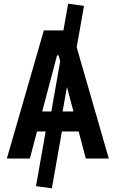

<svg xmlns="http://www.w3.org/2000/svg" viewBox="-20 -858 626 1039"><path d="M260.7 161.1 174.8 149.4 227.1 -146.5H180.2L141.6 0H17.1L217.3 -693.4H323.2L348.6 -837.9L434.6 -826.2L395 -602.1L568.8 0H444.3L405.8 -146.5H314.9ZM257.8 -254.9 305.7 -526.4 297.4 -558.1H288.6L208.5 -254.9ZM342.3 -387.2 318.8 -254.9H377.4Z"/></svg>

Font: Cascadia Code SemiBold
Style: Regular
Weight: 600
Monospace: yes
Designer: Aaron Bell
Foundry: Saja Typeworks
Version: Version 2404.023; ttfautohint (v1.8.4)